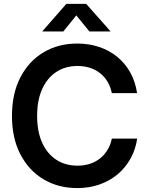

<svg xmlns="http://www.w3.org/2000/svg" viewBox="-20 -964 770 995"><path d="M380.4 10.7Q282.2 10.7 205.8 -34.7Q129.4 -80.1 85.7 -164.1Q42 -248 42 -363.3Q42 -479 85.7 -563.2Q129.4 -647.5 205.8 -692.9Q282.2 -738.3 380.4 -738.3Q440.9 -738.3 493.7 -720.7Q546.4 -703.1 587.4 -669.7Q628.4 -636.2 655 -588.6Q681.6 -541 690.4 -481.4H559.6Q552.7 -515.1 536.9 -541.3Q521 -567.4 497.8 -585.4Q474.6 -603.5 445.1 -612.8Q415.5 -622.1 381.8 -622.1Q318.4 -622.1 271.2 -590.8Q224.1 -559.6 198.2 -501.7Q172.4 -443.8 172.4 -363.3Q172.4 -282.7 198.2 -225.1Q224.1 -167.5 271.2 -136.5Q318.4 -105.5 381.8 -105.5Q415.5 -105.5 444.8 -114.7Q474.1 -124 497.3 -142.1Q520.5 -160.2 536.6 -186.3Q552.7 -212.4 559.6 -245.6H690.9Q682.6 -189.5 656.7 -142.6Q630.9 -95.7 590.1 -61.3Q549.3 -26.9 496.1 -8.1Q442.9 10.7 380.4 10.7ZM308.1 -800.8H200.2V-802.7L323.7 -943.8H426.8L551.8 -802.7V-800.8H443.4L375.5 -884.3Z"/></svg>

Font: Inter 24pt SemiBold
Style: Regular
Weight: 600
Designer: Rasmus Andersson
Foundry: rsms
Version: Version 4.001;git-66647c0bb